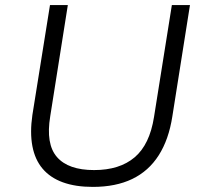

<svg xmlns="http://www.w3.org/2000/svg" viewBox="-20 -725 796 753"><path d="M344 8Q276 8 226.5 -10Q177 -28 147 -63.5Q117 -99 107 -152Q97 -205 107 -274L176 -705H246L177 -269Q159 -160 203.5 -109Q248 -58 349 -58Q449 -58 508 -108Q567 -158 584 -266L654 -705H725L656 -269Q642 -178 602.5 -116Q563 -54 498.5 -23Q434 8 344 8Z"/></svg>

Font: Nunito Sans 7pt Light
Style: Italic
Weight: 300
Italic angle: -9°
Designer: Vernon Adams
Foundry: Vernon Adams
Version: Version 3.101;gftools[0.9.27]